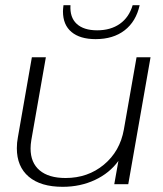

<svg xmlns="http://www.w3.org/2000/svg" viewBox="-20 -711 628 741"><path d="M45 -139Q45 -161 49 -181L103 -490H157L101 -171Q98 -153 98 -138Q98 -83 133 -53.5Q168 -24 233 -24Q319 -24 381 -75.5Q443 -127 458 -211L507 -490H561L475 0H421L437 -90Q403 -43 346.5 -16.5Q290 10 222 10Q137 10 91 -29Q45 -68 45 -139ZM223 -667Q223 -675 225 -691H252Q249 -644 276 -619Q303 -594 355 -594Q407 -594 442.5 -619Q478 -644 492 -691H519Q505 -628 461 -594Q417 -560 349 -560Q289 -560 256 -587.5Q223 -615 223 -667Z"/></svg>

Font: Fahkwang ExtraLight
Style: Italic
Weight: 275
Italic angle: -10°
Designer: Suppakit Chalermlarp | Katatrad Co.,Ltd.
Foundry: Cadson Demak Co.,Ltd.
Version: Version 1.000; ttfautohint (v1.6)